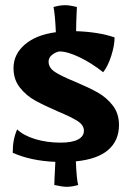

<svg xmlns="http://www.w3.org/2000/svg" viewBox="-20 -633 507 739"><path d="M189 79 190 51 193 -10Q98 -14 29 -45Q29 -72 33 -93Q37 -114 46 -135Q71 -111 116 -97.5Q161 -84 213 -84Q257 -84 280 -96Q303 -108 303 -130Q303 -151 279.5 -166.5Q256 -182 203 -204Q150 -227 115.5 -246Q81 -265 56.5 -296Q32 -327 32 -371Q32 -424 75.5 -461.5Q119 -499 195 -509Q192 -577 186 -606Q210 -613 231 -613Q248 -613 276 -606L275 -585Q273 -543 273 -513Q360 -510 421 -489Q421 -458 408 -417.5Q395 -377 377 -355Q333 -390 286.5 -412.5Q240 -435 208 -435Q193 -432 180 -421.5Q167 -411 167 -396Q167 -372 191.5 -356Q216 -340 270 -318Q322 -296 356 -277Q390 -258 414 -227Q438 -196 438 -152Q438 -92 396.5 -56Q355 -20 272 -12Q275 60 281 79Q257 86 236 86Q221 86 189 79Z"/></svg>

Font: Mirza
Style: Bold
Weight: 700
Designer: Arabic design by Kourosh Beigpour, Latin design by Eduardo Tunni, engineering by Lasse Fister
Version: Version 1.0010g